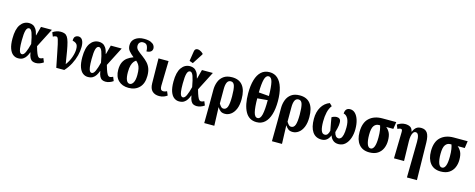

<svg xmlns="http://www.w3.org/2000/svg" viewBox="-40 -1743 7154 2893"><g transform="rotate(15 3537.5 -296.5)"><path d="M196 10Q152 10 116.5 -17Q81 -44 60 -102.5Q39 -161 39 -257Q39 -403 90 -474.5Q141 -546 224 -546Q255 -546 282.5 -533.5Q310 -521 332 -488.5Q354 -456 368 -394H371L409 -536H579L427 -240Q447 -168 462 -133Q477 -98 489.5 -87Q502 -76 517 -76Q526 -76 539 -80.5Q552 -85 565 -92L590 -31Q566 -13 534 -1.5Q502 10 472 10Q442 10 419 -1Q396 -12 380 -41Q364 -70 356 -123H352Q339 -86 320 -56Q301 -26 271.5 -8Q242 10 196 10ZM237 -64Q266 -64 289 -114.5Q312 -165 333 -249Q313 -362 293 -416Q273 -470 243 -470Q211 -470 196.5 -421.5Q182 -373 182 -264Q182 -186 188 -142.5Q194 -99 206 -81.5Q218 -64 237 -64Z M791 0Q765 -129 748.5 -213.5Q732 -298 721 -347.5Q710 -397 702 -420.5Q694 -444 686 -450.5Q678 -457 668 -457Q646 -457 619 -441L594 -502Q617 -520 650.5 -531.5Q684 -543 717 -543Q753 -543 778.5 -533Q804 -523 822 -496Q840 -469 854 -418Q868 -367 882 -287Q896 -207 914 -90Q961 -153 985 -223Q1009 -293 1009 -348Q1009 -408 985 -430Q961 -452 923 -460Q923 -509 944 -526.5Q965 -544 991 -544Q1034 -544 1056 -507Q1078 -470 1078 -403Q1078 -339 1060 -268Q1042 -197 1006 -128Q970 -59 916 0Z M1285 10Q1241 10 1205.5 -17Q1170 -44 1149 -102.5Q1128 -161 1128 -257Q1128 -403 1179 -474.5Q1230 -546 1313 -546Q1344 -546 1371.5 -533.5Q1399 -521 1421 -488.5Q1443 -456 1457 -394H1460L1498 -536H1668L1516 -240Q1536 -168 1551 -133Q1566 -98 1578.5 -87Q1591 -76 1606 -76Q1615 -76 1628 -80.5Q1641 -85 1654 -92L1679 -31Q1655 -13 1623 -1.5Q1591 10 1561 10Q1531 10 1508 -1Q1485 -12 1469 -41Q1453 -70 1445 -123H1441Q1428 -86 1409 -56Q1390 -26 1360.5 -8Q1331 10 1285 10ZM1326 -64Q1355 -64 1378 -114.5Q1401 -165 1422 -249Q1402 -362 1382 -416Q1362 -470 1332 -470Q1300 -470 1285.5 -421.5Q1271 -373 1271 -264Q1271 -186 1277 -142.5Q1283 -99 1295 -81.5Q1307 -64 1326 -64Z M1919 10Q1819 10 1759.5 -48.5Q1700 -107 1700 -214Q1700 -285 1722 -331.5Q1744 -378 1783 -407Q1822 -436 1874 -455Q1824 -495 1796 -529Q1768 -563 1768 -616Q1768 -686 1822 -725.5Q1876 -765 1958 -765Q2025 -765 2062.5 -748.5Q2100 -732 2115 -708.5Q2130 -685 2130 -662Q2130 -627 2105 -609Q2080 -591 2039 -591Q2039 -641 2022 -675.5Q2005 -710 1957 -710Q1926 -710 1906.5 -691Q1887 -672 1887 -639Q1887 -602 1914 -575Q1941 -548 2001 -505Q2047 -471 2080.5 -435Q2114 -399 2131.5 -352Q2149 -305 2149 -238Q2149 -118 2086 -54Q2023 10 1919 10ZM1921 -53Q1954 -53 1976.5 -93.5Q1999 -134 1999 -213Q1999 -272 1991 -309Q1983 -346 1967 -370.5Q1951 -395 1926 -416Q1910 -407 1892 -385.5Q1874 -364 1862 -323.5Q1850 -283 1850 -216Q1850 -136 1868.5 -94.5Q1887 -53 1921 -53Z M2397 10Q2328 10 2288 -28.5Q2248 -67 2247 -149L2242 -536H2399L2390 -150Q2389 -115 2400 -95.5Q2411 -76 2441 -76Q2466 -76 2495 -92L2521 -31Q2503 -17 2471 -3.5Q2439 10 2397 10Z M2707 10Q2663 10 2627.5 -17Q2592 -44 2571 -102.5Q2550 -161 2550 -257Q2550 -403 2601 -474.5Q2652 -546 2735 -546Q2766 -546 2793.5 -533.5Q2821 -521 2843 -488.5Q2865 -456 2879 -394H2882L2920 -536H3090L2938 -240Q2958 -168 2973 -133Q2988 -98 3000.5 -87Q3013 -76 3028 -76Q3037 -76 3050 -80.5Q3063 -85 3076 -92L3101 -31Q3077 -13 3045 -1.5Q3013 10 2983 10Q2953 10 2930 -1Q2907 -12 2891 -41Q2875 -70 2867 -123H2863Q2850 -86 2831 -56Q2812 -26 2782.5 -8Q2753 10 2707 10ZM2748 -64Q2777 -64 2800 -114.5Q2823 -165 2844 -249Q2824 -362 2804 -416Q2784 -470 2754 -470Q2722 -470 2707.5 -421.5Q2693 -373 2693 -264Q2693 -186 2699 -142.5Q2705 -99 2717 -81.5Q2729 -64 2748 -64ZM2760 -601 2704 -621 2728 -773Q2733 -809 2757 -817.5Q2781 -826 2811 -814Q2841 -802 2866 -777V-765Z M3160 227 3163 -90V-292Q3163 -358 3185 -417Q3207 -476 3257 -512.5Q3307 -549 3390 -549Q3500 -549 3555.5 -477Q3611 -405 3611 -268Q3611 -174 3584.5 -112Q3558 -50 3515 -19Q3472 12 3424 12Q3381 12 3355.5 -6.5Q3330 -25 3309 -59H3307L3317 227ZM3382 -58Q3424 -58 3442.5 -105.5Q3461 -153 3461 -270Q3461 -379 3445.5 -432Q3430 -485 3386 -485Q3346 -485 3328.5 -448Q3311 -411 3311 -344V-119Q3323 -98 3340.5 -78Q3358 -58 3382 -58Z M3915 10Q3797 10 3740 -94Q3683 -198 3683 -379Q3683 -500 3708.5 -587.5Q3734 -675 3785.5 -722Q3837 -769 3916 -769Q3991 -769 4042.5 -722Q4094 -675 4120.5 -587Q4147 -499 4147 -378Q4147 -258 4120.5 -171Q4094 -84 4042.5 -37Q3991 10 3915 10ZM3996 -419Q3994 -564 3977 -634.5Q3960 -705 3916 -705Q3873 -705 3855 -636Q3837 -567 3835 -432ZM3915 -54Q3960 -54 3977.5 -128.5Q3995 -203 3995 -354L3835 -340Q3836 -199 3853.5 -126.5Q3871 -54 3915 -54Z M4216 227 4219 -90V-292Q4219 -358 4241 -417Q4263 -476 4313 -512.5Q4363 -549 4446 -549Q4556 -549 4611.5 -477Q4667 -405 4667 -268Q4667 -174 4640.5 -112Q4614 -50 4571 -19Q4528 12 4480 12Q4437 12 4411.5 -6.5Q4386 -25 4365 -59H4363L4373 227ZM4438 -58Q4480 -58 4498.5 -105.5Q4517 -153 4517 -270Q4517 -379 4501.5 -432Q4486 -485 4442 -485Q4402 -485 4384.5 -448Q4367 -411 4367 -344V-119Q4379 -98 4396.5 -78Q4414 -58 4438 -58Z M4928 10Q4836 10 4787.5 -61Q4739 -132 4739 -264Q4739 -371 4784.5 -448Q4830 -525 4910 -554L4950 -516Q4914 -470 4899 -404Q4884 -338 4884 -261Q4884 -169 4901 -121.5Q4918 -74 4957 -74Q4986 -74 5001.5 -95.5Q5017 -117 5025 -153Q5013 -212 5003.5 -268.5Q4994 -325 4989 -354Q5004 -364 5024.5 -371Q5045 -378 5067 -378Q5095 -378 5113 -362Q5131 -346 5131 -307Q5131 -284 5128.5 -264.5Q5126 -245 5120 -219Q5114 -193 5103 -153Q5121 -74 5174 -74Q5193 -74 5209.5 -91Q5226 -108 5236.5 -149.5Q5247 -191 5247 -264Q5247 -353 5220 -401Q5193 -449 5152 -456Q5155 -544 5232 -544Q5278 -544 5312 -509.5Q5346 -475 5365 -414Q5384 -353 5384 -274Q5384 -198 5362 -133.5Q5340 -69 5297.5 -29.5Q5255 10 5193 10Q5142 10 5109 -17Q5076 -44 5061 -91Q5043 -43 5010.5 -16.5Q4978 10 4928 10Z M5674 10Q5568 10 5511.5 -59.5Q5455 -129 5455 -249Q5455 -396 5531 -466Q5607 -536 5733 -536H5951L5935 -426H5824Q5860 -397 5881.5 -353.5Q5903 -310 5903 -232Q5903 -167 5879 -112Q5855 -57 5804.5 -23.5Q5754 10 5674 10ZM5679 -52Q5714 -52 5733 -98.5Q5752 -145 5752 -242Q5752 -313 5744.5 -357.5Q5737 -402 5728 -426H5709Q5663 -426 5634 -386.5Q5605 -347 5605 -246Q5605 -156 5623.5 -104Q5642 -52 5679 -52Z M6322 228 6330 -330Q6331 -393 6317.5 -429Q6304 -465 6274 -465Q6250 -465 6235.5 -443Q6221 -421 6214.5 -385Q6208 -349 6209 -309L6216 0H6059L6068 -410Q6069 -436 6063 -446.5Q6057 -457 6042 -457Q6023 -457 5994 -441L5969 -502Q5993 -519 6024.5 -531Q6056 -543 6090 -543Q6137 -543 6168.5 -525Q6200 -507 6211 -457H6214Q6235 -506 6263.5 -527.5Q6292 -549 6338 -549Q6404 -549 6435 -503Q6466 -457 6468 -356L6478 228Z M6788 10Q6682 10 6625.5 -59.5Q6569 -129 6569 -249Q6569 -396 6645 -466Q6721 -536 6847 -536H7065L7049 -426H6938Q6974 -397 6995.5 -353.5Q7017 -310 7017 -232Q7017 -167 6993 -112Q6969 -57 6918.5 -23.5Q6868 10 6788 10ZM6793 -52Q6828 -52 6847 -98.5Q6866 -145 6866 -242Q6866 -313 6858.5 -357.5Q6851 -402 6842 -426H6823Q6777 -426 6748 -386.5Q6719 -347 6719 -246Q6719 -156 6737.5 -104Q6756 -52 6793 -52Z"/></g></svg>

Font: Noto Serif ExtraCondensed ExtraBold
Style: Regular
Weight: 800
Width: 2
Designer: Monotype Design Team
Foundry: Monotype Imaging Inc.
Version: Version 2.013; ttfautohint (v1.8.4.7-5d5b)